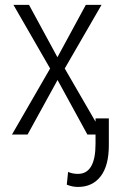

<svg xmlns="http://www.w3.org/2000/svg" viewBox="-20 -548 484 782"><path d="M213.9 -314.9 329.6 -528.3H393.6L243.7 -269L399.4 0H335.9L214.4 -222.2L92.3 0H28.8L184.1 -269L34.7 -528.3H98.1ZM423.3 -65.9V43.5Q423.3 126.5 390.1 169.9Q356.9 213.4 297.4 213.4Q274.4 213.4 252 204.1L257.3 152.3Q275.4 160.2 297.4 160.2Q369.1 160.2 369.1 37.6V-65.9Z"/></svg>

Font: Roboto Condensed Light
Style: Regular
Weight: 300
Designer: Google
Version: Version 2.134; 2016